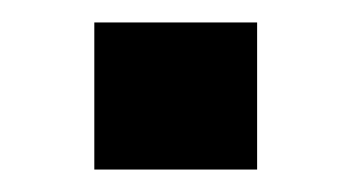

<svg xmlns="http://www.w3.org/2000/svg" viewBox="-20 -151 313 171"><path d="M64 0V-131H209V0Z"/></svg>

Font: Saira SemiBold
Style: Regular
Weight: 600
Designer: Hector Gatti with collaboration of the Omnibus-Type team
Foundry: Omnibus-Type
Version: Version 1.100; ttfautohint (v1.8.3)